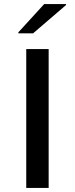

<svg xmlns="http://www.w3.org/2000/svg" viewBox="-20 -931 370 951"><path d="M110 0V-688H221V0ZM71 -766V-771L199 -911H307V-906L144 -766Z"/></svg>

Font: Saira Expanded Medium
Style: Regular
Weight: 500
Width: 7
Designer: Hector Gatti with collaboration of the Omnibus-Type team
Foundry: Omnibus-Type
Version: Version 1.100; ttfautohint (v1.8.3)